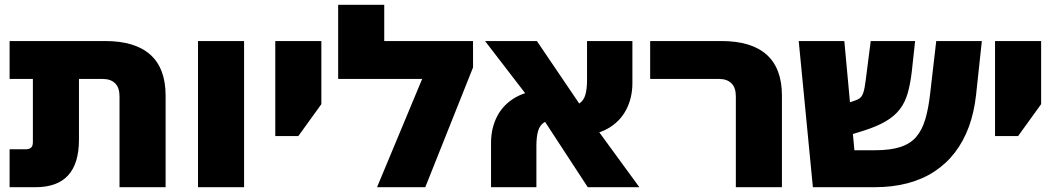

<svg xmlns="http://www.w3.org/2000/svg" viewBox="-20 -780 4413 800"><path d="M478 0V-379Q478 -415 459.5 -433Q441 -451 409 -451H20V-609H418Q543 -609 606.5 -552Q670 -495 670 -382V0ZM20 0V-158H87Q101 -158 109 -164.5Q117 -171 117 -188V-574H309V-198Q309 -99 264 -49.5Q219 0 128 0Z M805 0V-609H997V0Z M1127 -213V-609H1319V-346L1223 -213Z M1581 -609H1951V-499L1752 0H1551L1739 -451H1389V-760H1581Z M2429 0 2201 -349 2001 -609H2217L2444 -274L2644 0ZM2026 0V-185Q2026 -247 2052 -296.5Q2078 -346 2129.5 -375Q2181 -404 2256 -404L2296 -281Q2264 -281 2246.5 -269.5Q2229 -258 2222 -234Q2215 -210 2215 -172V0ZM2385 -215 2345 -338Q2377 -338 2394.5 -349.5Q2412 -361 2419 -385Q2426 -409 2426 -447V-609H2615V-434Q2615 -372 2589 -322.5Q2563 -273 2512 -244Q2461 -215 2385 -215Z M3046 0V-379Q3046 -415 3027.5 -433Q3009 -451 2977 -451H2689V-609H2986Q3111 -609 3174.5 -552Q3238 -495 3238 -382V0Z M3367 0 3308 -609H3498L3540 -154H3626Q3690 -154 3731.5 -167.5Q3773 -181 3797.5 -209.5Q3822 -238 3835.5 -283.5Q3849 -329 3856 -393L3881 -609H4071L4047 -385Q4039 -312 4017 -252Q3995 -192 3959 -145Q3923 -98 3873.5 -65.5Q3824 -33 3761.5 -16.5Q3699 0 3624 0ZM3429 -189V-324L3537 -359Q3553 -364 3562.5 -371Q3572 -378 3577.5 -395Q3583 -412 3587 -445L3608 -609H3793L3779 -481Q3773 -430 3762 -391.5Q3751 -353 3729 -324.5Q3707 -296 3670.5 -274.5Q3634 -253 3577 -235Z M4126 -213V-609H4318V-346L4222 -213Z"/></svg>

Font: Noto Sans Hebrew Black
Style: Regular
Weight: 900
Designer: Monotype Design Team
Foundry: Monotype Imaging Inc.
Version: Version 2.003